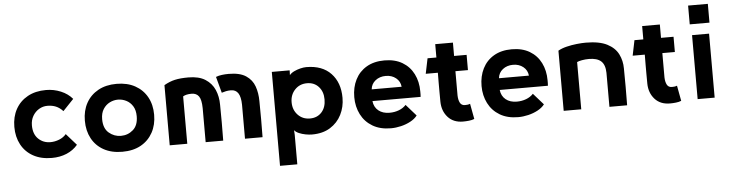

<svg xmlns="http://www.w3.org/2000/svg" viewBox="-51 -937 5351 1405"><g transform="rotate(-5 2624.5 -234.0)"><path d="M414 -148 489 -63Q456 -24 407 -3.5Q358 17 298 17Q219 17 162 -14.5Q105 -46 74.5 -102.5Q44 -159 44 -233Q44 -307 75 -363Q106 -419 163 -450.5Q220 -482 298 -482Q355 -482 406.5 -460.5Q458 -439 491 -400L412 -317Q388 -343 360.5 -354.5Q333 -366 298 -366Q265 -366 236.5 -349Q208 -332 190.5 -302Q173 -272 173 -233Q173 -169 209 -134Q245 -99 298 -99Q330 -99 362 -111.5Q394 -124 414 -148Z M816 17Q737 17 680 -14.5Q623 -46 592.5 -102.5Q562 -159 562 -233Q562 -307 593 -363Q624 -419 681 -450.5Q738 -482 816 -482Q895 -482 952 -450.5Q1009 -419 1040 -363Q1071 -307 1071 -233Q1071 -159 1040 -102.5Q1009 -46 952.5 -14.5Q896 17 816 17ZM816 -366Q785 -366 756 -351.5Q727 -337 708 -307.5Q689 -278 689 -233Q689 -166 727.5 -133Q766 -100 816 -100Q867 -100 905 -133Q943 -166 943 -233Q943 -278 924.5 -307.5Q906 -337 877 -351.5Q848 -366 816 -366Z M1294 0H1165V-442Q1205 -465 1244.5 -474Q1284 -483 1344 -483Q1421 -483 1468 -453Q1515 -423 1536.5 -373.5Q1558 -324 1558 -264Q1559 -193 1559 -132Q1559 -71 1558 0H1429Q1430 -125 1429 -250Q1428 -313 1410 -337.5Q1392 -362 1357 -362Q1316 -362 1294 -348ZM1546 -469Q1566 -477 1590.5 -480Q1615 -483 1640 -483Q1722 -483 1767 -453Q1812 -423 1829.5 -373.5Q1847 -324 1847 -264Q1848 -193 1848 -132Q1848 -71 1847 0H1718Q1719 -125 1718 -250Q1717 -308 1699 -335Q1681 -362 1646 -362Q1626 -362 1609.5 -358.5Q1593 -355 1578 -350Z M2210 -483Q2327 -483 2391 -415.5Q2455 -348 2455 -236Q2455 -169 2426.5 -112.5Q2398 -56 2343.5 -22Q2289 12 2210 12Q2188 12 2162 7Q2136 2 2114 -7.5Q2092 -17 2081 -31L2083 3V220H1956V-470H2087V-462L2086 -435Q2098 -450 2120 -460.5Q2142 -471 2166.5 -477Q2191 -483 2210 -483ZM2205 -106Q2258 -106 2290.5 -141.5Q2323 -177 2323 -236Q2323 -293 2290.5 -329Q2258 -365 2205 -365Q2151 -365 2116 -328Q2081 -291 2081 -236Q2081 -180 2116 -143Q2151 -106 2205 -106Z M2910 -144 2984 -60Q2966 -36 2933.5 -18.5Q2901 -1 2863 8Q2825 17 2789 17Q2710 17 2654.5 -16Q2599 -49 2570 -106Q2541 -163 2541 -233Q2541 -305 2569.5 -361.5Q2598 -418 2652.5 -450Q2707 -482 2784 -482Q2861 -482 2915 -450Q2969 -418 2997.5 -361.5Q3026 -305 3026 -233Q3026 -221 3026 -212.5Q3026 -204 3025 -193H2671Q2676 -148 2707.5 -122.5Q2739 -97 2789 -97Q2825 -97 2857 -109Q2889 -121 2910 -144ZM2673 -279H2893Q2889 -319 2858.5 -343.5Q2828 -368 2784 -368Q2739 -368 2708 -343.5Q2677 -319 2673 -279Z M3319 14Q3248 14 3207.5 -31.5Q3167 -77 3166 -145Q3166 -188 3165.5 -219.5Q3165 -251 3165.5 -283Q3166 -315 3166 -358H3077L3100 -470H3165V-568H3295V-470H3387V-358H3295Q3295 -298 3295 -258.5Q3295 -219 3295 -179Q3296 -146 3307 -125.5Q3318 -105 3343 -105Q3351 -105 3361 -106Q3371 -107 3381 -111L3402 2Q3386 9 3363 11.5Q3340 14 3319 14Z M3845 -144 3919 -60Q3901 -36 3868.5 -18.5Q3836 -1 3798 8Q3760 17 3724 17Q3645 17 3589.5 -16Q3534 -49 3505 -106Q3476 -163 3476 -233Q3476 -305 3504.5 -361.5Q3533 -418 3587.5 -450Q3642 -482 3719 -482Q3796 -482 3850 -450Q3904 -418 3932.5 -361.5Q3961 -305 3961 -233Q3961 -221 3961 -212.5Q3961 -204 3960 -193H3606Q3611 -148 3642.5 -122.5Q3674 -97 3724 -97Q3760 -97 3792 -109Q3824 -121 3845 -144ZM3608 -279H3828Q3824 -319 3793.5 -343.5Q3763 -368 3719 -368Q3674 -368 3643 -343.5Q3612 -319 3608 -279Z M4188 0H4059V-442Q4085 -457 4122 -466Q4159 -475 4196.5 -479Q4234 -483 4263 -483Q4363 -483 4420 -453.5Q4477 -424 4501 -375.5Q4525 -327 4525 -271Q4526 -200 4526 -135.5Q4526 -71 4525 0H4395Q4396 -125 4395 -250Q4394 -309 4365 -335.5Q4336 -362 4276 -362Q4249 -362 4224.5 -357.5Q4200 -353 4188 -347Z M4839 14Q4768 14 4727.5 -31.5Q4687 -77 4686 -145Q4686 -188 4685.5 -219.5Q4685 -251 4685.5 -283Q4686 -315 4686 -358H4597L4620 -470H4685V-568H4815V-470H4907V-358H4815Q4815 -298 4815 -258.5Q4815 -219 4815 -179Q4816 -146 4827 -125.5Q4838 -105 4863 -105Q4871 -105 4881 -106Q4891 -107 4901 -111L4922 2Q4906 9 4883 11.5Q4860 14 4839 14Z M5033 -688H5178V-550H5033ZM5168 -470V0H5043V-470Z"/></g></svg>

Font: Kreadon
Style: Bold
Weight: 700
Designer: Reiya WATANABE
Foundry: StudioGnu
Version: Version 1.003; ttfautohint (v1.8.4.7-5d5b);gftools[0.9.32]